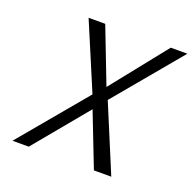

<svg xmlns="http://www.w3.org/2000/svg" viewBox="-126 -837 966 964"><g transform="rotate(20 357.5 -355.5)"><path d="M187 -710.9H275.9L390.1 -415L626 -710.9H714.8L418.5 -356L566.9 0H474.1L362.8 -286.1L126 0H39.1L336.9 -356Z"/></g></svg>

Font: Tuffy
Style: Italic
Weight: 400
Italic angle: -12°
Designer: Thatcher Ulrich, Karoly Barta and Michael Everson
Version: Version 001.271